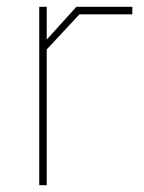

<svg xmlns="http://www.w3.org/2000/svg" viewBox="-20 -543 423 563"><path d="M95 0V-523H117V-427L204 -523H368V-501H213L117 -398V0Z"/></svg>

Font: Tomorrow Thin
Style: Regular
Weight: 250
Designer: Tony de Marco, Monica Rizzolli
Foundry: Just in Type
Version: Version 2.002